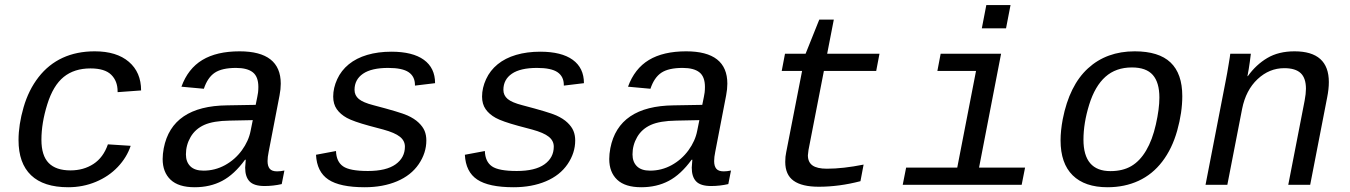

<svg xmlns="http://www.w3.org/2000/svg" viewBox="-20 -745 5441 774"><path d="M361.8 -538.1Q450.2 -538.1 499.5 -495.8Q548.8 -453.6 548.8 -380.4L454.1 -373.5V-376.5Q454.1 -418.5 428.2 -443.8Q402.3 -469.2 344.7 -469.2Q279.3 -469.2 236.8 -434.8Q194.3 -400.4 170.7 -324.7Q147 -249 147 -181.6Q147 -117.7 176.3 -87.9Q205.6 -58.1 264.2 -58.1Q316.9 -58.1 356.7 -84Q396.5 -109.9 415 -163.1L506.8 -157.2Q491.2 -110.4 454.8 -72Q418.5 -33.7 366.5 -12Q314.5 9.8 254.9 9.8Q155.8 9.8 105.2 -38.6Q54.7 -86.9 54.7 -180.2Q54.7 -242.2 75 -312.3Q95.2 -382.3 135.5 -434.1Q175.8 -485.8 232.7 -512Q289.6 -538.1 361.8 -538.1Z M1097.2 -54.2Q1110.4 -54.2 1126.5 -57.6L1115.7 -2.9Q1081.5 4.9 1046.4 4.9Q1003.9 4.9 986.1 -13.7Q968.3 -32.2 968.3 -69.3L970.7 -101.1H967.8Q924.3 -41.5 875.7 -15.9Q827.1 9.8 764.6 9.8Q699.7 9.8 667.7 -20.5Q635.7 -50.8 635.7 -104Q635.7 -124 640.1 -147.5Q673.3 -317.9 895.5 -320.3L1010.7 -322.3Q1019 -361.8 1020.3 -372.3Q1021.5 -382.8 1021.5 -394.5Q1021.5 -436 999 -453.6Q976.6 -471.2 931.6 -471.2Q875 -471.2 845.9 -451.9Q816.9 -432.6 801.8 -387.2L711.4 -395.5Q737.8 -468.3 795.7 -503.2Q853.5 -538.1 945.8 -538.1Q1111.8 -538.1 1111.8 -407.7Q1111.8 -385.7 1106.9 -360.4L1063 -132.8Q1058.6 -111.8 1058.6 -95.7Q1058.6 -75.2 1067.4 -64.7Q1076.2 -54.2 1097.2 -54.2ZM800.3 -57.1Q846.7 -57.1 887.2 -79.3Q927.7 -101.6 955.1 -139.2Q982.4 -176.8 990.2 -217.3L999 -260.7L905.8 -258.8Q839.8 -257.8 803.5 -241.5Q767.1 -225.1 748.3 -192.6Q729.5 -160.2 729.5 -122.6Q729.5 -92.3 747.3 -74.7Q765.1 -57.1 800.3 -57.1Z M1450.2 9.8Q1350.1 9.8 1303.7 -21.2Q1257.3 -52.2 1253.9 -121.1L1334.5 -136.2Q1335.9 -93.3 1363 -74.5Q1390.1 -55.7 1462.9 -55.7Q1537.1 -55.7 1574.7 -82.5Q1612.3 -109.4 1612.3 -153.8Q1612.3 -177.7 1592 -193.8Q1571.8 -210 1525.4 -222.7L1468.8 -237.8Q1404.3 -255.4 1378.2 -269.8Q1352.1 -284.2 1337.6 -304.9Q1323.2 -325.7 1323.2 -355.5Q1323.2 -390.6 1339.4 -425.8Q1355.5 -460.9 1386 -485.8Q1416.5 -510.7 1460.4 -523.7Q1504.4 -536.6 1557.6 -536.6Q1643.6 -536.6 1688.7 -503.9Q1733.9 -471.2 1733.9 -409.7L1652.8 -399.9V-402.3Q1652.8 -436.5 1627.4 -453.9Q1602.1 -471.2 1544.9 -471.2Q1477.5 -471.2 1443.4 -447.8Q1409.2 -424.3 1409.2 -382.8Q1409.2 -360.4 1426.5 -345.9Q1443.8 -331.5 1485.8 -320.8Q1593.8 -292.5 1622.1 -279.8Q1650.4 -267.1 1667.5 -250.7Q1684.6 -234.4 1691.7 -217.3Q1698.7 -200.2 1698.7 -178.7Q1698.7 -128.4 1668 -83.3Q1637.2 -38.1 1580.6 -14.2Q1523.9 9.8 1450.2 9.8Z M2050.3 9.8Q1950.2 9.8 1903.8 -21.2Q1857.4 -52.2 1854 -121.1L1934.6 -136.2Q1936 -93.3 1963.1 -74.5Q1990.2 -55.7 2063 -55.7Q2137.2 -55.7 2174.8 -82.5Q2212.4 -109.4 2212.4 -153.8Q2212.4 -177.7 2192.1 -193.8Q2171.9 -210 2125.5 -222.7L2068.8 -237.8Q2004.4 -255.4 1978.3 -269.8Q1952.1 -284.2 1937.7 -304.9Q1923.3 -325.7 1923.3 -355.5Q1923.3 -390.6 1939.5 -425.8Q1955.6 -460.9 1986.1 -485.8Q2016.6 -510.7 2060.5 -523.7Q2104.5 -536.6 2157.7 -536.6Q2243.7 -536.6 2288.8 -503.9Q2334 -471.2 2334 -409.7L2252.9 -399.9V-402.3Q2252.9 -436.5 2227.5 -453.9Q2202.1 -471.2 2145 -471.2Q2077.6 -471.2 2043.5 -447.8Q2009.3 -424.3 2009.3 -382.8Q2009.3 -360.4 2026.6 -345.9Q2043.9 -331.5 2085.9 -320.8Q2193.8 -292.5 2222.2 -279.8Q2250.5 -267.1 2267.6 -250.7Q2284.7 -234.4 2291.7 -217.3Q2298.8 -200.2 2298.8 -178.7Q2298.8 -128.4 2268.1 -83.3Q2237.3 -38.1 2180.7 -14.2Q2124 9.8 2050.3 9.8Z M2897.5 -54.2Q2910.6 -54.2 2926.8 -57.6L2916 -2.9Q2881.8 4.9 2846.7 4.9Q2804.2 4.9 2786.4 -13.7Q2768.6 -32.2 2768.6 -69.3L2771 -101.1H2768.1Q2724.6 -41.5 2676 -15.9Q2627.4 9.8 2564.9 9.8Q2500 9.8 2468 -20.5Q2436 -50.8 2436 -104Q2436 -124 2440.4 -147.5Q2473.6 -317.9 2695.8 -320.3L2811 -322.3Q2819.3 -361.8 2820.6 -372.3Q2821.8 -382.8 2821.8 -394.5Q2821.8 -436 2799.3 -453.6Q2776.9 -471.2 2731.9 -471.2Q2675.3 -471.2 2646.2 -451.9Q2617.2 -432.6 2602.1 -387.2L2511.7 -395.5Q2538.1 -468.3 2595.9 -503.2Q2653.8 -538.1 2746.1 -538.1Q2912.1 -538.1 2912.1 -407.7Q2912.1 -385.7 2907.2 -360.4L2863.3 -132.8Q2858.9 -111.8 2858.9 -95.7Q2858.9 -75.2 2867.7 -64.7Q2876.5 -54.2 2897.5 -54.2ZM2600.6 -57.1Q2647 -57.1 2687.5 -79.3Q2728 -101.6 2755.4 -139.2Q2782.7 -176.8 2790.5 -217.3L2799.3 -260.7L2706.1 -258.8Q2640.1 -257.8 2603.8 -241.5Q2567.4 -225.1 2548.6 -192.6Q2529.8 -160.2 2529.8 -122.6Q2529.8 -92.3 2547.6 -74.7Q2565.4 -57.1 2600.6 -57.1Z M3131.3 -459 3144.5 -528.3H3227.5L3282.7 -666H3341.3L3314.5 -528.3H3525.4L3512.2 -459H3301.3L3239.3 -140.6L3236.8 -119.1Q3236.8 -91.3 3255.4 -78.1Q3273.9 -64.9 3313.5 -64.9Q3378.4 -64.9 3461.4 -81.5L3448.7 -14.6Q3362.8 7.8 3280.8 7.8Q3212.9 7.8 3179.2 -16.4Q3145.5 -40.5 3145.5 -92.3Q3145.5 -114.3 3149.4 -131.3L3213.4 -459Z M3926.8 -69.3H4112.3L4098.6 0H3619.1L3632.8 -69.3H3838.9L3914.6 -459H3758.8L3772 -528.3H4015.6ZM3938 -630.9 3956.1 -724.6H4053.7L4035.6 -630.9Z M4444.8 9.8Q4353 9.8 4304.2 -38.3Q4255.4 -86.4 4255.4 -179.2Q4255.4 -217.8 4264.2 -264.6Q4291 -400.9 4366 -469.5Q4440.9 -538.1 4554.2 -538.1Q4651.4 -538.1 4698.7 -493.2Q4746.1 -448.2 4746.1 -357.4Q4746.1 -291.5 4725.6 -218.5Q4705.1 -145.5 4665.5 -93.8Q4626 -42 4569.8 -16.1Q4513.7 9.8 4444.8 9.8ZM4653.8 -351.6Q4653.8 -412.6 4627.2 -442.9Q4600.6 -473.1 4543 -473.1Q4478.5 -473.1 4436.3 -435.5Q4394 -397.9 4370.8 -323.2Q4347.7 -248.5 4347.7 -182.1Q4347.7 -55.2 4456.5 -55.2Q4505.9 -55.2 4540.5 -75.4Q4575.2 -95.7 4600.3 -138.2Q4625.5 -180.7 4639.6 -243.4Q4653.8 -306.2 4653.8 -351.6Z M5173.3 0 5239.3 -339.4Q5244.6 -367.7 5244.6 -387.2Q5244.6 -430.2 5223.4 -450.2Q5202.1 -470.2 5157.2 -470.2Q5096.7 -470.2 5049.6 -426Q5002.4 -381.8 4987.3 -306.2L4927.7 0H4839.8L4920.4 -415.5Q4923.8 -432.1 4927 -450.4Q4930.2 -468.8 4932.9 -485.1Q4935.5 -501.5 4937.5 -513.2Q4939.5 -524.9 4939.5 -528.3H5022.5Q5022.5 -525.4 5018.3 -495.4Q5014.2 -465.3 5008.8 -438H5010.3Q5043.5 -484.4 5088.9 -511.2Q5134.3 -538.1 5198.7 -538.1Q5336.9 -538.1 5336.9 -414.1Q5336.9 -386.2 5330.1 -352.1L5261.7 0Z"/></svg>

Font: Cousine
Style: Italic
Weight: 400
Italic angle: -12°
Monospace: yes
Designer: Steve Matteson
Foundry: Monotype Imaging Inc.
Version: Version 1.21